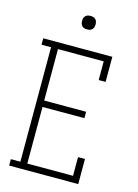

<svg xmlns="http://www.w3.org/2000/svg" viewBox="-136 -997 771 1071"><g transform="rotate(15 250.0 -462.0)"><path d="M27 0V-37H82V-698H27V-735H426V-590H386V-698H122V-401H364V-364H122V-37H386V-145H426V0ZM250 -846Q242 -846 234.5 -848Q227 -850 221 -856Q215 -862 213 -869.5Q211 -877 211 -885Q211 -893 213 -900.5Q215 -908 221 -914Q227 -920 234.5 -922Q242 -924 250 -924Q258 -924 265.5 -922Q273 -920 279 -914Q285 -908 287 -900.5Q289 -893 289 -885Q289 -877 287 -869.5Q285 -862 279 -856Q273 -850 265.5 -848Q258 -846 250 -846Z"/></g></svg>

Font: Iosevka Slab Extralight
Style: Regular
Weight: 200
Monospace: yes
Designer: Belleve Invis
Foundry: Belleve Invis
Version: Version 11.1.1; ttfautohint (v1.8.3)